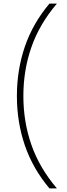

<svg xmlns="http://www.w3.org/2000/svg" viewBox="-20 -828 373 1068"><path d="M74 -294Q74 -439 118.2 -568.5Q162.5 -698 255 -808H296.5Q199.5 -694 154.8 -566Q110 -438 110 -294Q110 -150 154.8 -22Q199.5 106 296.5 220H255Q162.5 110 118.2 -19.5Q74 -149 74 -294Z"/></svg>

Font: Encode Sans Semi Expanded Thin
Style: Regular
Weight: 250
Width: 6
Designer: Multiple Designers
Foundry: Impallari Type
Version: Version 2.000